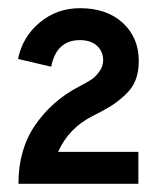

<svg xmlns="http://www.w3.org/2000/svg" viewBox="-20 -893 397 469"><path d="M25 -444Q25 -528 66 -587.5Q107 -647 172 -681Q193 -692 203 -698.5Q213 -705 222.5 -718Q232 -731 232 -746Q232 -767 217 -781Q202 -795 175 -795Q118 -795 105 -730L24 -749Q35 -803 77 -838Q119 -873 175 -873Q241 -873 280 -837Q319 -801 319 -744Q319 -717 311 -697Q303 -677 285 -660.5Q267 -644 251 -634Q235 -624 205 -609Q147 -579 122 -522H318V-444Z"/></svg>

Font: Overpass Light
Style: Bold
Weight: 600
Designer: Delve Withrington, Thomas Jockin
Foundry: Delve Fonts
Version: Version 3.000;DELV;Overpass